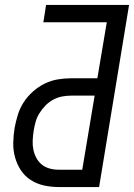

<svg xmlns="http://www.w3.org/2000/svg" viewBox="-20 -755 541 775"><path d="M380 0H217Q186 0 157 -6.5Q128 -13 104 -28.5Q80 -44 64.5 -67.5Q49 -91 41 -119Q33 -147 33.5 -177.5Q34 -208 39 -239Q44 -265 52 -291.5Q60 -318 75.5 -342Q91 -366 113 -385.5Q135 -405 160.5 -417.5Q186 -430 213 -434.5Q240 -439 267 -439H373L411 -665H155L166 -735H501ZM216 -70H312L362 -369H267Q249 -369 230.5 -365.5Q212 -362 194.5 -352.5Q177 -343 163.5 -329Q150 -315 139.5 -298.5Q129 -282 124 -264Q119 -246 116 -228Q113 -208 112 -189Q111 -170 114.5 -152Q118 -134 126.5 -118Q135 -102 148.5 -91Q162 -80 179.5 -75Q197 -70 216 -70Z"/></svg>

Font: Iosevka Custom
Style: Italic
Weight: 400
Italic angle: -9°
Monospace: yes
Designer: Belleve Invis
Foundry: Belleve Invis
Version: Version 30.3.3; ttfautohint (v1.8.3)